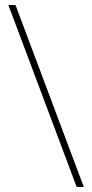

<svg xmlns="http://www.w3.org/2000/svg" viewBox="-20 -734 362 754"><path d="M41 -714H13L281 0H309Z"/></svg>

Font: Noto Sans Ethiopic Thin
Style: Regular
Weight: 100
Designer: Monotype Design Team
Foundry: Monotype Imaging Inc.
Version: Version 2.102